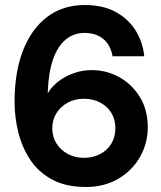

<svg xmlns="http://www.w3.org/2000/svg" viewBox="-20 -732 641 764"><path d="M322 12Q242 12 187.5 -17.5Q133 -47 100.5 -96Q68 -145 53 -205Q38 -265 38 -327Q38 -445 71.5 -531Q105 -617 167.5 -664.5Q230 -712 317 -712Q391 -712 442 -683.5Q493 -655 521 -608.5Q549 -562 554 -508H428Q420 -553 391 -577Q362 -601 316 -601Q274 -601 242 -575Q210 -549 191.5 -497Q173 -445 170 -366Q170 -365 170 -364Q170 -363 170 -361Q186 -388 213 -408.5Q240 -429 274 -441Q308 -453 345 -453Q404 -453 454.5 -425Q505 -397 536.5 -346Q568 -295 568 -225Q568 -162 537 -107.5Q506 -53 450.5 -20.5Q395 12 322 12ZM314 -104Q350 -104 378.5 -119Q407 -134 423 -160.5Q439 -187 439 -221Q439 -257 423 -283Q407 -309 378.5 -324Q350 -339 313 -339Q278 -339 249.5 -323.5Q221 -308 204.5 -281.5Q188 -255 188 -222Q188 -188 204.5 -161.5Q221 -135 249.5 -119.5Q278 -104 314 -104Z"/></svg>

Font: DM Sans 36pt
Style: Bold
Weight: 700
Version: Version 4.004;gftools[0.9.30]